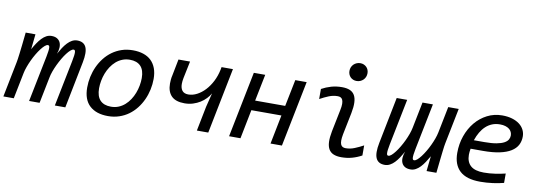

<svg xmlns="http://www.w3.org/2000/svg" viewBox="-61 -1048 3964 1410"><g transform="rotate(10 1921.0 -343.5)"><path d="M377.9 0 446.8 -342.8Q452.1 -369.6 454.1 -386.2Q456.1 -402.8 455.3 -412.1Q454.6 -421.4 451.4 -424.8Q448.2 -428.2 442.9 -428.2Q433.1 -428.2 420.2 -417Q407.2 -405.8 393.1 -387.2Q378.9 -368.7 364.7 -344.5Q350.6 -320.3 338.1 -294.2Q325.7 -268.1 316.4 -242.4Q307.1 -216.8 303.2 -194.8L264.2 0H186L254.9 -342.8Q260.3 -369.6 262.2 -386.2Q264.2 -402.8 263.4 -412.1Q262.7 -421.4 259.5 -424.8Q256.3 -428.2 251 -428.2Q241.2 -428.2 228.3 -417Q215.3 -405.8 201.2 -387.2Q187 -368.7 172.6 -344.5Q158.2 -320.3 146 -294.2Q133.8 -268.1 124.5 -242.4Q115.2 -216.8 110.8 -194.8L71.8 0H-5.9L46.9 -265.1Q48.8 -274.4 51 -289.6Q53.2 -304.7 56.4 -330.3Q59.6 -356 64 -394.8Q68.4 -433.6 74.2 -490.2H147L134.8 -377Q148.4 -401.9 163.1 -423.8Q177.7 -445.8 193.6 -462.6Q209.5 -479.5 227.5 -489.3Q245.6 -499 266.1 -499Q291 -499 307.4 -489.3Q323.7 -479.5 331.3 -462.9Q338.9 -446.3 337.9 -424.1Q336.9 -401.9 327.1 -377Q340.8 -401.9 355.2 -423.8Q369.6 -445.8 385.5 -462.6Q401.4 -479.5 419.4 -489.3Q437.5 -499 458 -499Q506.8 -499 523.7 -462.2Q540.5 -425.3 524.9 -347.2L456.1 0Z M774.9 8.8Q687 8.8 637.9 -36.4Q588.9 -81.5 588.9 -171.9Q588.9 -212.4 597.4 -252.2Q606 -292 622.6 -328.4Q639.2 -364.7 663.6 -396Q688 -427.2 719.7 -450.2Q751.5 -473.1 789.8 -486.1Q828.1 -499 873 -499Q917 -499 951.4 -487.5Q985.8 -476.1 1009.5 -453.4Q1033.2 -430.7 1045.9 -396.7Q1058.6 -362.8 1058.6 -317.9Q1058.6 -277.8 1050 -238Q1041.5 -198.2 1024.9 -161.9Q1008.3 -125.5 983.9 -94.2Q959.5 -63 928 -40Q896.5 -17.1 857.9 -4.2Q819.3 8.8 774.9 8.8ZM971.7 -309.1Q971.7 -368.2 943.8 -397.5Q916 -426.8 862.8 -426.8Q832.5 -426.8 806.6 -416.3Q780.8 -405.8 760 -387.5Q739.3 -369.1 723.4 -345Q707.5 -320.8 697 -293.7Q686.5 -266.6 681.2 -237.5Q675.8 -208.5 675.8 -181.2Q675.8 -122.1 703.6 -92.5Q731.4 -63 784.7 -63Q815.4 -63 841.1 -73.5Q866.7 -84 887.5 -102.3Q908.2 -120.6 924.1 -144.8Q939.9 -168.9 950.4 -196.3Q960.9 -223.6 966.3 -252.7Q971.7 -281.7 971.7 -309.1Z M1499.5 -288.1Q1488.3 -268.1 1470.2 -248.8Q1452.1 -229.5 1428.2 -214.6Q1404.3 -199.7 1375 -190.4Q1345.7 -181.2 1312.5 -181.2Q1246.1 -181.2 1214.4 -213.4Q1182.6 -245.6 1182.6 -306.2Q1182.6 -320.3 1184.1 -335.9Q1185.5 -351.6 1189.5 -368.2L1213.4 -490.2H1299.8L1273.4 -362.8Q1271 -351.1 1269.8 -339.8Q1268.6 -328.6 1268.6 -318.8Q1268.6 -285.6 1283.4 -267.8Q1298.3 -250 1328.6 -250Q1360.8 -250 1392.8 -266.6Q1424.8 -283.2 1452.4 -312.7Q1480 -342.3 1500.5 -382.3Q1521 -422.4 1530.8 -469.2L1534.7 -490.2H1619.6L1522 0H1437L1473.6 -184.1Z M2071.3 0H1986.3L2029.3 -216.8H1805.2L1762.2 0H1677.2L1775.4 -490.2H1860.4L1820.3 -291H2044.4L2084.5 -490.2H2169.4Z M2464.4 -626Q2464.4 -641.1 2469.7 -653.8Q2475.1 -666.5 2484.6 -675.8Q2494.1 -685.1 2506.8 -690.4Q2519.5 -695.8 2534.2 -695.8Q2548.3 -695.8 2560.1 -690.7Q2571.8 -685.5 2580.3 -677Q2588.9 -668.5 2593.5 -656.7Q2598.1 -645 2598.1 -631.8Q2598.1 -616.7 2592.8 -604Q2587.4 -591.3 2577.9 -582Q2568.4 -572.8 2555.7 -567.4Q2543 -562 2528.3 -562Q2514.2 -562 2502.2 -567.1Q2490.2 -572.3 2481.9 -580.8Q2473.6 -589.4 2469 -601.1Q2464.4 -612.8 2464.4 -626ZM2666 -30.8Q2632.3 -12.2 2595 -1.7Q2557.6 8.8 2515.1 8.8Q2480.5 8.8 2457 -1Q2433.6 -10.7 2421.1 -32Q2408.7 -53.2 2407.2 -86.4Q2405.8 -119.6 2415 -167L2448.2 -331.1Q2454.1 -358.9 2453.9 -377.7Q2453.6 -396.5 2448.7 -407.7Q2443.8 -418.9 2434.3 -423.6Q2424.8 -428.2 2412.1 -428.2Q2378.9 -428.2 2346.7 -415.3Q2314.5 -402.3 2281.2 -383.8V-459Q2314.9 -477.5 2352.3 -488.3Q2389.6 -499 2432.1 -499Q2466.8 -499 2490.2 -489.3Q2513.7 -479.5 2526.1 -458.3Q2538.6 -437 2540 -403.8Q2541.5 -370.6 2532.2 -323.2L2499 -159.2Q2493.7 -130.9 2493.7 -112.3Q2493.7 -93.8 2498.8 -82.5Q2503.9 -71.3 2513.2 -66.7Q2522.5 -62 2535.2 -62Q2568.4 -62 2600.6 -75Q2632.8 -87.9 2666 -106Z M2918.9 -490.2 2850.1 -147Q2844.7 -120.6 2842.8 -104Q2840.8 -87.4 2841.6 -78.1Q2842.3 -68.8 2845.5 -65.4Q2848.6 -62 2854 -62Q2863.8 -62 2876.7 -73.2Q2889.6 -84.5 2903.8 -103Q2918 -121.6 2932.4 -145.8Q2946.8 -169.9 2959 -195.8Q2971.2 -221.7 2980.5 -247.3Q2989.7 -272.9 2994.1 -294.9L3033.2 -490.2H3110.8L3042 -147Q3036.6 -120.6 3034.7 -104Q3032.7 -87.4 3033.4 -78.1Q3034.2 -68.8 3037.4 -65.4Q3040.5 -62 3045.9 -62Q3055.7 -62 3068.6 -73.2Q3081.5 -84.5 3095.7 -103Q3109.9 -121.6 3124.3 -145.8Q3138.7 -169.9 3150.9 -195.8Q3163.1 -221.7 3172.4 -247.3Q3181.6 -272.9 3186 -294.9L3225.1 -490.2H3303.2L3250 -225.1Q3248 -215.8 3245.8 -200.7Q3243.7 -185.5 3240.7 -159.9Q3237.8 -134.3 3233.4 -95.5Q3229 -56.6 3223.1 0H3149.9L3162.1 -112.8Q3147.9 -87.9 3133.5 -65.9Q3119.1 -43.9 3103.3 -27.3Q3087.4 -10.7 3069.6 -1Q3051.8 8.8 3031.2 8.8Q3005.9 8.8 2989.5 -0.7Q2973.1 -10.3 2965.6 -26.9Q2958 -43.5 2959.2 -65.7Q2960.4 -87.9 2970.2 -112.8Q2956.1 -87.9 2941.7 -65.9Q2927.2 -43.9 2911.4 -27.3Q2895.5 -10.7 2877.4 -1Q2859.4 8.8 2838.9 8.8Q2790 8.8 2773.2 -28.1Q2756.3 -64.9 2772 -143.1L2840.8 -490.2Z M3439.9 -217.8Q3437.5 -205.1 3436.3 -193.8Q3435.1 -182.6 3435.1 -171.9Q3435.1 -118.7 3466.8 -90.3Q3498.5 -62 3564.9 -62Q3607.9 -62 3650.1 -68.4Q3692.4 -74.7 3725.6 -83V-13.2Q3689 -3.4 3643.3 2.7Q3597.7 8.8 3550.8 8.8Q3447.3 8.8 3397.9 -37.4Q3348.6 -83.5 3348.6 -170.9Q3348.6 -238.3 3369.6 -297.9Q3390.6 -357.4 3427.7 -402.1Q3464.8 -446.8 3515.9 -472.9Q3566.9 -499 3627 -499Q3668.5 -499 3700.9 -489.3Q3733.4 -479.5 3755.9 -462.4Q3778.3 -445.3 3790 -422.1Q3801.8 -398.9 3801.8 -372.1Q3801.8 -336.9 3786.9 -308.6Q3772 -280.3 3739.5 -260Q3707 -239.7 3655.8 -228.8Q3604.5 -217.8 3531.7 -217.8ZM3530.8 -283.2Q3585 -283.2 3620.4 -289.8Q3655.8 -296.4 3676.5 -307.6Q3697.3 -318.8 3705.6 -333.5Q3713.9 -348.1 3713.9 -363.8Q3713.9 -377.4 3708.5 -389.6Q3703.1 -401.9 3691.7 -411.1Q3680.2 -420.4 3662.8 -425.8Q3645.5 -431.2 3622.1 -431.2Q3590.3 -431.2 3564.2 -420.7Q3538.1 -410.2 3517.1 -390.9Q3496.1 -371.6 3480 -344.2Q3463.9 -316.9 3452.6 -283.2Z"/></g></svg>

Font: Code New Roman
Style: Italic
Weight: 400
Italic angle: -11°
Monospace: yes
Designer: Sam Radian
Foundry: Code New Roman
Version: Version 1.508 October 19, 2014